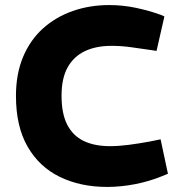

<svg xmlns="http://www.w3.org/2000/svg" viewBox="-20 -730 706 758"><path d="M403 8Q298 8 216.5 -31.5Q135 -71 89 -151Q43 -231 43 -351Q43 -438 71 -505Q99 -572 149.5 -617.5Q200 -663 267 -686.5Q334 -710 411 -710Q465 -710 517 -699Q569 -688 616 -671L629 -665L598 -529L572 -533Q531 -539 494.5 -544Q458 -549 420 -549Q359 -549 315 -528Q271 -507 247 -464Q223 -421 223 -352Q223 -281 245.5 -237.5Q268 -194 310.5 -173.5Q353 -153 414 -153Q448 -153 487 -158Q526 -163 570 -171L614 -180L643 -44L621 -35Q570 -14 513.5 -3Q457 8 403 8Z"/></svg>

Font: REM Medium
Style: Bold
Weight: 700
Version: Version 1.005;gftools[0.9.28]